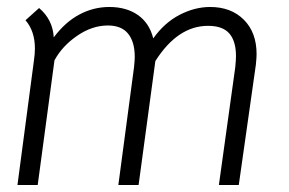

<svg xmlns="http://www.w3.org/2000/svg" viewBox="-20 -530 827 550"><path d="M80 -391Q80 -441 53 -472L92 -507Q131 -474 134 -423Q167 -467 207.5 -488.5Q248 -510 293 -510Q342 -510 375 -487Q408 -464 419 -420Q451 -465 494.5 -487.5Q538 -510 582 -510Q642 -510 678.5 -473.5Q715 -437 715 -375Q715 -365 713 -345L664 0H607L654 -338Q656 -360 656 -369Q656 -412 637 -434Q618 -456 576 -456Q489 -456 425 -355L377 0H319L364 -338Q366 -358 366 -367Q366 -410 347 -433.5Q328 -457 289 -457Q244 -457 201 -427.5Q158 -398 136 -357L88 0H30L77 -355Q80 -375 80 -391Z"/></svg>

Font: Bellota Text
Style: Italic
Weight: 400
Italic angle: -7.5°
Designer: Kemie Guaida
Foundry: Kemie Guaida
Version: Version 4.001